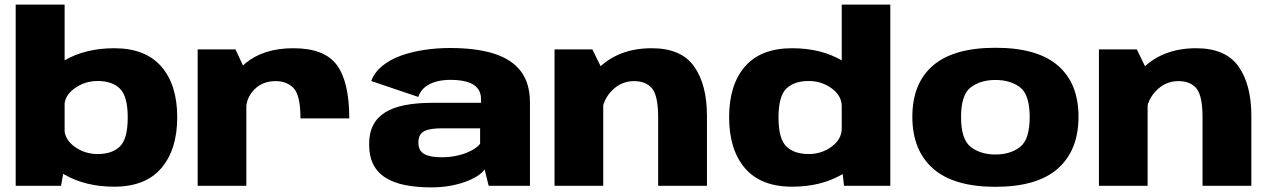

<svg xmlns="http://www.w3.org/2000/svg" viewBox="-20 -805 5508 832"><path d="M48 0H244.5L260 -85.5V-785H48ZM475 4Q610.5 4 679.2 -76.5Q748 -157 748 -297Q748 -437 679.2 -516.5Q610.5 -596 475 -596Q350.5 -596 258.8 -543Q167 -490 167 -434L259 -345Q259 -390 303 -422Q347 -454 403.5 -454Q466 -454 499.8 -420.8Q533.5 -387.5 533.5 -296Q533.5 -203.5 499.8 -170.5Q466 -137.5 403.5 -137.5Q347 -137.5 303 -169.5Q259 -201.5 259 -248L167 -157.5Q167 -101.5 258.8 -48.8Q350.5 4 475 4Z M1282 -292H1493.5Q1493.5 -450 1439.8 -523Q1386 -596 1251.5 -596Q1123 -596 1044.5 -531.5Q966 -467 966 -383.5L1046.5 -331.5Q1046.5 -380.5 1082 -417Q1117.5 -453.5 1174.5 -453.5Q1223.5 -453.5 1252.8 -422.5Q1282 -391.5 1282 -292ZM836.5 0H1047.5V-489.5L1000.5 -591H836.5Z M1850 7Q1891.5 7 1928.5 0.5Q1965.5 -6 1995.8 -17Q2026 -28 2047.8 -41.8Q2069.5 -55.5 2080 -71L2097.5 0H2276.5V-360.5Q2276.5 -444.5 2236.8 -496.5Q2197 -548.5 2120 -572.8Q2043 -597 1930 -597Q1873.5 -597 1818.8 -588.8Q1764 -580.5 1717.2 -563.8Q1670.5 -547 1636.8 -519.5Q1603 -492 1588.5 -454L1792.5 -385Q1802 -412.5 1823.2 -428.8Q1844.5 -445 1872.8 -452Q1901 -459 1931 -459Q1972.5 -459 2002.2 -450.8Q2032 -442.5 2048.2 -424Q2064.5 -405.5 2064.5 -375V-359.5H1855Q1787 -359.5 1735.2 -349.5Q1683.5 -339.5 1649 -318Q1614.5 -296.5 1597 -262.5Q1579.5 -228.5 1579.5 -179.5Q1579.5 -128.5 1597.5 -92.8Q1615.5 -57 1650.5 -35Q1685.5 -13 1735.5 -3Q1785.5 7 1850 7ZM1894 -123.5Q1871.5 -123.5 1852.8 -126.5Q1834 -129.5 1820.5 -136.5Q1807 -143.5 1800 -155.8Q1793 -168 1793 -187Q1793 -206 1799.5 -218.2Q1806 -230.5 1819 -237Q1832 -243.5 1851.2 -246.2Q1870.5 -249 1895 -249H2060.5V-182Q2048 -166 2022.5 -152.5Q1997 -139 1963.8 -131.2Q1930.5 -123.5 1894 -123.5Z M2383 0H2594V-495L2547 -591H2383ZM2832 0H3043.5V-302.5Q3043.5 -439 2987.5 -517.5Q2931.5 -596 2804.5 -596Q2660 -596 2571.8 -507.8Q2483.5 -419.5 2483.5 -341.5L2586 -292.5Q2586 -363.5 2627.8 -408.5Q2669.5 -453.5 2727 -453.5Q2780 -453.5 2806 -421.2Q2832 -389 2832 -295.5Z M3637.5 0H3838V-785H3627.5V-86ZM3412.5 4Q3537 4 3628.2 -48.8Q3719.5 -101.5 3719.5 -157.5L3627.5 -248Q3627.5 -202 3584 -169.8Q3540.5 -137.5 3484 -137.5Q3421.5 -137.5 3387.5 -170.5Q3353.5 -203.5 3353.5 -296Q3353.5 -388 3387.5 -421Q3421.5 -454 3484 -454Q3540.5 -454 3584 -422Q3627.5 -390 3627.5 -345L3719.5 -434Q3719.5 -490 3628.2 -543Q3537 -596 3412.5 -596Q3277 -596 3208.2 -516.8Q3139.5 -437.5 3139.5 -297Q3139.5 -156.5 3208.2 -76.2Q3277 4 3412.5 4Z M4293.5 4.5Q4475 4.5 4564.2 -74.8Q4653.5 -154 4653.5 -299Q4653.5 -444 4564.2 -521Q4475 -598 4293.5 -598Q4112.5 -598 4023 -521Q3933.5 -444 3933.5 -299Q3933.5 -154 4023 -74.8Q4112.5 4.5 4293.5 4.5ZM4293.5 -135.5Q4229.5 -135.5 4187 -168Q4144.5 -200.5 4144.5 -297.5Q4144.5 -395 4187 -426.8Q4229.5 -458.5 4293.5 -458.5Q4358 -458.5 4400 -426.8Q4442 -395 4442 -297.5Q4442 -200.5 4400 -168Q4358 -135.5 4293.5 -135.5Z M4742 0H4953V-495L4906 -591H4742ZM5191 0H5402.5V-302.5Q5402.5 -439 5346.5 -517.5Q5290.5 -596 5163.5 -596Q5019 -596 4930.8 -507.8Q4842.5 -419.5 4842.5 -341.5L4945 -292.5Q4945 -363.5 4986.8 -408.5Q5028.5 -453.5 5086 -453.5Q5139 -453.5 5165 -421.2Q5191 -389 5191 -295.5Z"/></svg>

Font: Anybody SemiExpanded ExtraBold
Style: Regular
Weight: 800
Width: 6
Version: Version 1.113;gftools[0.9.25]